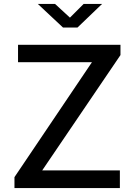

<svg xmlns="http://www.w3.org/2000/svg" viewBox="-20 -949 678 969"><path d="M402 -929 333 -860 258 -929H171L298 -810H371L495 -929ZM53 0H585V-89H193L588 -671V-723H71V-635H444L53 -55Z"/></svg>

Font: United Sans Medium
Style: Regular
Weight: 500
Designer: Pablo Impallari, Rodrigo Fuenzalida (Modified by Dan O. Williams)
Version: Version 1.000;PS 001.000;hotconv 1.0.88;makeotf.lib2.5.64775